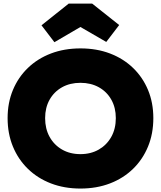

<svg xmlns="http://www.w3.org/2000/svg" viewBox="-20 -1052 910 1085"><path d="M434.5 13.5Q343.5 13.5 268 -15.5Q192.5 -44.5 137.8 -97.8Q83 -151 53 -223.8Q23 -296.5 23 -384.5Q23 -471.5 53 -543.5Q83 -615.5 137.8 -668.2Q192.5 -721 268 -749.8Q343.5 -778.5 435 -778.5Q526 -778.5 601.5 -749.8Q677 -721 731.8 -668.2Q786.5 -615.5 816.5 -543.5Q846.5 -471.5 846.5 -384.5Q846.5 -296.5 816.5 -223.8Q786.5 -151 731.8 -97.8Q677 -44.5 601.5 -15.5Q526 13.5 434.5 13.5ZM434.5 -181Q493.5 -181 538.5 -207Q583.5 -233 609 -278.8Q634.5 -324.5 634.5 -384.5Q634.5 -443.5 609.2 -488.5Q584 -533.5 538.8 -558.8Q493.5 -584 434.5 -584Q375.5 -584 330.5 -558.8Q285.5 -533.5 260.2 -488.5Q235 -443.5 235 -384.5Q235 -324.5 260.2 -278.8Q285.5 -233 330.5 -207Q375.5 -181 434.5 -181ZM501 -1031.5 653.5 -910.5 580.5 -815 434.5 -899.5 287.5 -813.5 214.5 -909 368 -1031.5Z"/></svg>

Font: Hepta Slab ExtraBold
Style: Regular
Weight: 800
Designer: Michael LaGattuta
Foundry: Michael LaGattuta
Version: Version 1.102